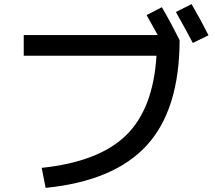

<svg xmlns="http://www.w3.org/2000/svg" viewBox="-20 -870 1040 930"><path d="M764 -835Q809 -758 850 -675Q849 -338 690.5 -165.5Q532 7 201 40L182 -57Q458 -86 590 -214Q722 -342 738 -600H95V-700H744Q708 -766 690 -797ZM832 -812 908 -850Q955 -769 990 -699L914 -662Q884 -719 832 -812Z"/></svg>

Font: M PLUS 1p Medium
Style: Regular
Weight: 500
Version: Version 1.062